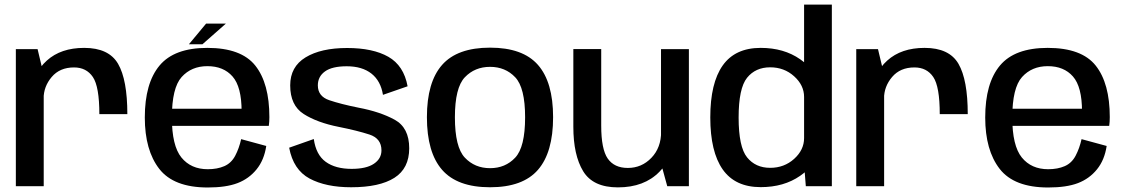

<svg xmlns="http://www.w3.org/2000/svg" viewBox="-20 -805 4865 830"><path d="M409.5 -311.5H530.5Q530.5 -460 490.5 -529Q450.5 -598 344 -598Q243 -598 182.5 -543.2Q122 -488.5 122 -410L168.5 -378.5Q168.5 -431 203.5 -472.2Q238.5 -513.5 300 -513.5Q353.5 -513.5 381.5 -472Q409.5 -430.5 409.5 -311.5ZM48.5 0H169V-481.5L142.5 -592.5H48.5Z M878 5.5V-73.5Q805.5 -73.5 764.2 -124.2Q723 -175 723 -297Q723 -425 765.2 -472Q807.5 -519 876.5 -519Q946 -519 985.2 -474.5Q1024.5 -430 1024.5 -323L1030 -335H710.5V-261H1142Q1144.5 -277.5 1144.5 -298.5Q1144.5 -444.5 1083.8 -521.2Q1023 -598 876 -598Q733.5 -598 669.8 -521.8Q606 -445.5 606 -297Q606 -155.5 668.5 -75Q731 5.5 878 5.5ZM878 -73.5V5.5Q957.5 5.5 1007 -13.5Q1056.5 -32.5 1089.2 -73Q1122 -113.5 1131 -174L1022.5 -203.5Q1013.5 -163.5 996.8 -131.8Q980 -100 949.8 -86.8Q919.5 -73.5 878 -73.5ZM796.5 -613.5H855L956.5 -703H871Z M1498 4.5Q1620.5 4.5 1684.8 -36.2Q1749 -77 1749 -164Q1749 -253 1686 -287.5Q1623 -322 1530 -339.5Q1453 -355 1403.5 -371.8Q1354 -388.5 1354 -436Q1354 -474 1384.8 -496.2Q1415.5 -518.5 1479 -518.5Q1545.5 -518.5 1585.8 -486.8Q1626 -455 1635.5 -395L1742 -432Q1725.5 -521.5 1658.8 -559.5Q1592 -597.5 1480.5 -597.5Q1367.5 -597.5 1301 -557Q1234.5 -516.5 1234.5 -436Q1234.5 -349.5 1292.8 -312.2Q1351 -275 1444.5 -256.5Q1524.5 -240.5 1576.8 -223.5Q1629 -206.5 1629 -155Q1629 -119 1596.2 -97Q1563.5 -75 1500 -75Q1430 -75 1388 -105.5Q1346 -136 1336.5 -204L1230 -166.5Q1248 -71 1318.2 -33.2Q1388.5 4.5 1498 4.5Z M2098.5 4.5Q2240 4.5 2305.5 -70.8Q2371 -146 2371 -298.5Q2371 -450 2305.5 -524.5Q2240 -599 2098.5 -599Q1957 -599 1891.2 -524.5Q1825.5 -450 1825.5 -298.5Q1825.5 -146 1891.2 -70.8Q1957 4.5 2098.5 4.5ZM2098.5 -78Q2032.5 -78 1989.5 -123.5Q1946.5 -169 1946.5 -298Q1946.5 -426 1989.5 -471Q2032.5 -516 2098.5 -516Q2164.5 -516 2207.2 -471Q2250 -426 2250 -298Q2250 -169 2207.2 -123.5Q2164.5 -78 2098.5 -78Z M2864.5 0H2958V-592.5H2837.5V-98.5ZM2579 -593H2458.5V-257Q2458.5 -134.5 2501 -64.8Q2543.5 5 2651 5Q2765.5 5 2831.2 -63Q2897 -131 2897 -205L2838 -236Q2838 -166.5 2796 -122.8Q2754 -79 2694 -79Q2635.5 -79 2607.2 -119.5Q2579 -160 2579 -262Z M3463.5 0H3576V-785H3456V-95ZM3268.5 4Q3368.5 4 3438.8 -44.8Q3509 -93.5 3509 -148.5L3456 -208Q3456 -157 3413 -118.2Q3370 -79.5 3309.5 -79.5Q3246 -79.5 3209.5 -124.8Q3173 -170 3173 -297Q3173 -423.5 3209.5 -468.8Q3246 -514 3309.5 -514Q3370 -514 3413 -475.2Q3456 -436.5 3456 -386L3509 -445Q3509 -500 3438.8 -549Q3368.5 -598 3268.5 -598Q3158 -598 3104.2 -522Q3050.5 -446 3050.5 -297.5Q3050.5 -149 3104.2 -72.5Q3158 4 3268.5 4Z M4042.5 -311.5H4163.5Q4163.5 -460 4123.5 -529Q4083.5 -598 3977 -598Q3876 -598 3815.5 -543.2Q3755 -488.5 3755 -410L3801.5 -378.5Q3801.5 -431 3836.5 -472.2Q3871.5 -513.5 3933 -513.5Q3986.5 -513.5 4014.5 -472Q4042.5 -430.5 4042.5 -311.5ZM3681.5 0H3802V-481.5L3775.5 -592.5H3681.5Z M4511 5.5V-73.5Q4438.5 -73.5 4397.2 -124.2Q4356 -175 4356 -297Q4356 -425 4398.2 -472Q4440.5 -519 4509.5 -519Q4579 -519 4618.2 -474.5Q4657.5 -430 4657.5 -323L4663 -335H4343.5V-261H4775Q4777.5 -277.5 4777.5 -298.5Q4777.5 -444.5 4716.8 -521.2Q4656 -598 4509 -598Q4366.5 -598 4302.8 -521.8Q4239 -445.5 4239 -297Q4239 -155.5 4301.5 -75Q4364 5.5 4511 5.5ZM4511 -73.5V5.5Q4590.5 5.5 4640 -13.5Q4689.5 -32.5 4722.2 -73Q4755 -113.5 4764 -174L4655.5 -203.5Q4646.5 -163.5 4629.8 -131.8Q4613 -100 4582.8 -86.8Q4552.5 -73.5 4511 -73.5Z"/></svg>

Font: Anybody UltraCondensed Thin Medium
Style: Regular
Weight: 500
Version: Version 1.111